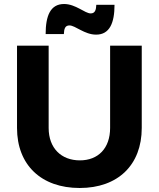

<svg xmlns="http://www.w3.org/2000/svg" viewBox="-20 -928 793 959"><path d="M552 -904H461C460 -879 455 -861 433 -861C404 -861 358 -908 300 -908C231 -908 208 -848 208 -758H299C300 -784 305 -801 327 -801C356 -801 402 -755 460 -755C528 -755 552 -814 552 -904ZM223 -289V-700H65V-289C65 -104 186 11 378 11C569 11 688 -104 688 -289V-700H530V-289C530 -187 470 -127 379 -127C286 -127 223 -188 223 -289Z"/></svg>

Font: Juman SemiBold
Style: Regular
Weight: 600
Designer: Bandar Raffah (Arabic) Julieta Ulanovsky (Latin)
Foundry: Caramella
Version: Version 5.022;PS 005.022;hotconv 1.0.88;makeotf.lib2.5.64775